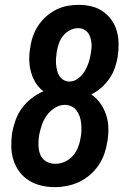

<svg xmlns="http://www.w3.org/2000/svg" viewBox="-20 -763 540 791"><path d="M206 8Q177 8 149.5 1.5Q122 -5 99 -19.5Q76 -34 60 -55.5Q44 -77 35.5 -103.5Q27 -130 26.5 -158.5Q26 -187 30 -216Q35 -243 44.5 -269Q54 -295 70.5 -317.5Q87 -340 110 -358Q133 -376 159 -387Q140 -401 127 -422Q114 -443 107.5 -467Q101 -491 100.5 -516.5Q100 -542 105 -569Q108 -592 116 -614.5Q124 -637 137.5 -657.5Q151 -678 170 -695Q189 -712 211 -723Q233 -734 256.5 -738.5Q280 -743 303 -743Q303 -743 303 -743Q303 -743 303 -743Q331 -743 356.5 -737Q382 -731 403 -716.5Q424 -702 439 -681.5Q454 -661 461 -636Q468 -611 468.5 -584Q469 -557 465 -530Q461 -506 453 -483Q445 -460 431 -439.5Q417 -419 397.5 -402Q378 -385 356 -374Q378 -359 393.5 -337Q409 -315 417.5 -289Q426 -263 426.5 -234.5Q427 -206 422 -178Q418 -153 409.5 -128.5Q401 -104 386 -82Q371 -60 350 -42Q329 -24 305 -13Q281 -2 256 3Q231 8 206 8ZM266 -427Q285 -427 301.5 -439.5Q318 -452 328.5 -469Q339 -486 345 -504.5Q351 -523 354 -542Q356 -553 357 -565Q358 -577 356.5 -588.5Q355 -600 351.5 -610.5Q348 -621 341 -629.5Q334 -638 324 -642.5Q314 -647 302 -647Q285 -647 268.5 -638.5Q252 -630 240.5 -616Q229 -602 223 -585Q217 -568 214 -551Q212 -538 211 -524.5Q210 -511 211 -498.5Q212 -486 215 -473.5Q218 -461 224.5 -450.5Q231 -440 242 -433.5Q253 -427 266 -427ZM207 -88Q227 -88 246.5 -96.5Q266 -105 280 -121Q294 -137 301.5 -156Q309 -175 312 -195Q315 -210 315.5 -225Q316 -240 314.5 -254.5Q313 -269 308.5 -282.5Q304 -296 296 -307Q288 -318 275 -324.5Q262 -331 247 -331Q225 -331 205 -318Q185 -305 172 -286.5Q159 -268 152 -247Q145 -226 141 -205Q139 -191 138.5 -177.5Q138 -164 139.5 -151Q141 -138 146 -126Q151 -114 160 -105.5Q169 -97 181.5 -92.5Q194 -88 207 -88Z"/></svg>

Font: Iosevka SS04 Oblique
Style: Bold
Weight: 700
Italic angle: -9°
Monospace: yes
Designer: Belleve Invis
Foundry: Belleve Invis
Version: Version 19.0.0; ttfautohint (v1.8.4)